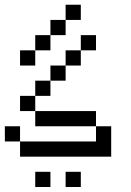

<svg xmlns="http://www.w3.org/2000/svg" viewBox="-20 -832 540 790"><path d="M187.5 -62.5V-125H125V-62.5ZM312.5 -62.5V-125H250V-62.5ZM375 -625V-687.5H312.5V-625H250V-562.5H187.5V-500H125V-437.5H62.5V-375H125V-312.5H375V-250H62.5V-187.5H437.5Q437.5 -187.5 437.5 -312.5H375V-375H125V-437.5H187.5V-500H250V-562.5H312.5V-625ZM312.5 -750V-812.5H250V-750H187.5V-687.5H125V-625H62.5V-562.5H125V-625H187.5V-687.5H250V-750ZM62.5 -250V-312.5H0V-250Z"/></svg>

Font: BFUnifontExMono
Style: Regular
Weight: 500
Version: Version 15.0.06